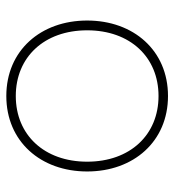

<svg xmlns="http://www.w3.org/2000/svg" viewBox="8 -550 552 608"><g transform="rotate(-90 284.0 -246.0)"><path d="M284 10C428 10 523 -99 523 -246C523 -393 428 -502 284 -502C140 -502 45 -393 45 -246C45 -99 140 10 284 10ZM284 -20C161 -20 76 -110 76 -246C76 -382 161 -472 284 -472C407 -472 492 -382 492 -246C492 -110 407 -20 284 -20Z"/></g></svg>

Font: LINE Seed Sans TH Thin
Style: Regular
Weight: 250
Designer: Dalton Maag Ltd | Thai characters by Cadson Demak Co.,Ltd.
Foundry: Dalton Maag Ltd
Version: Version 1.003